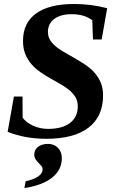

<svg xmlns="http://www.w3.org/2000/svg" viewBox="-20 -682 596 957"><path d="M210.9 9.8Q105 9.8 18.1 -24.9L49.3 -200.7H92.3L92.8 -95.7Q109.4 -71.8 144.5 -55.7Q179.7 -39.6 219.2 -39.6Q290.5 -39.6 329.1 -69.3Q367.7 -99.1 367.7 -151.9Q367.7 -178.2 356 -197.8Q344.2 -217.3 325 -233.2Q305.7 -249 281.2 -262.9Q256.8 -276.9 231.2 -291.3Q205.6 -305.7 181.2 -322.5Q156.7 -339.4 137.5 -361.3Q118.2 -383.3 106.4 -411.6Q94.7 -439.9 94.7 -478Q94.7 -567.9 159.9 -615Q225.1 -662.1 350.1 -662.1Q433.6 -662.1 514.2 -641.1L486.8 -485.4H443.4L439.9 -581.1Q400.4 -611.3 336.9 -611.3Q281.7 -611.3 250.2 -587.4Q218.8 -563.5 218.8 -522Q218.8 -492.7 240 -468Q261.2 -443.4 306.2 -418.5Q371.6 -381.8 400.6 -362.5Q429.7 -343.3 449.7 -321.3Q469.7 -299.3 481.7 -271.5Q493.7 -243.7 493.7 -206.5Q493.7 -101.1 421.1 -45.7Q348.6 9.8 210.9 9.8ZM219.7 35.2Q249 35.2 268.6 54.7Q288.1 74.2 288.1 106.4Q288.1 164.6 240 203.1Q191.9 241.7 101.6 255.4L107.9 221.7Q192.4 202.1 192.4 161.6Q192.4 151.9 185.8 144.5Q179.2 137.2 171.6 129.4Q164.1 121.6 157.5 112.1Q150.9 102.5 150.9 88.4Q150.9 64.5 169.7 49.8Q188.5 35.2 219.7 35.2Z"/></svg>

Font: Tinos
Style: Bold Italic
Weight: 700
Italic angle: -16.333°
Designer: Steve Matteson
Foundry: Monotype Imaging Inc.
Version: Version 1.23